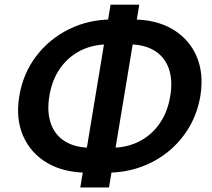

<svg xmlns="http://www.w3.org/2000/svg" viewBox="-20 -782 925 836"><path d="M359.9 -30.3Q257.3 -30.3 185.3 -72.8Q113.3 -115.2 80.6 -190.4Q47.9 -265.6 64 -363.3Q80.1 -461.4 137.2 -536.9Q194.3 -612.3 280.3 -654.8Q366.2 -697.3 468.8 -697.3H556.6Q659.2 -697.3 731.2 -654.8Q803.2 -612.3 835.7 -537.4Q868.2 -462.4 852.5 -364.7Q840.3 -291 804.7 -229.7Q769 -168.5 714.8 -123.8Q660.6 -79.1 592.5 -54.7Q524.4 -30.3 447.3 -30.3ZM376.5 -138.7H464.4Q532.7 -138.7 586.4 -166.3Q640.1 -193.8 675 -244.1Q710 -294.4 721.2 -363.3Q732.9 -432.6 715.1 -483.2Q697.3 -533.7 652.8 -561.3Q608.4 -588.9 540 -588.9H452.1Q384.8 -588.9 330.8 -561.8Q276.9 -534.7 241.5 -484.1Q206.1 -433.6 194.8 -363.3Q183.6 -293.9 201.7 -243.4Q219.7 -192.9 264.2 -165.8Q308.6 -138.7 376.5 -138.7ZM329.6 34.2 461.4 -761.7H586.4L454.6 34.2Z"/></svg>

Font: Inter 16pt SemiBold
Style: Italic
Weight: 600
Italic angle: -9.3988°
Version: Version 4.001;git-66647c0bb